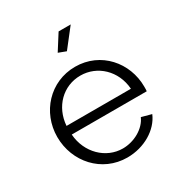

<svg xmlns="http://www.w3.org/2000/svg" viewBox="-173 -854 933 989"><g transform="rotate(-30 293.5 -360.0)"><path d="M389 -730H317L258 -637L303 -620ZM300 10C401 10 490 -44 522 -120L463 -136C439 -80 370 -42 303 -42C203 -42 118 -124 110 -236H556C557 -240 557 -252 557 -263C557 -406 451 -530 299 -530C149 -530 39 -408 39 -262C39 -114 149 10 300 10ZM109 -288C117 -398 197 -477 300 -477C400 -477 484 -399 492 -288Z"/></g></svg>

Font: Raleway Reg
Style: Regular
Weight: 400
Designer: Matt McInerney, Pablo Impallari, Rodrigo Fuenzalida
Foundry: Matt McInerney, Pablo Impallari, Rodrigo Fuenzalida
Version: Version 3.00 July 28, 2015